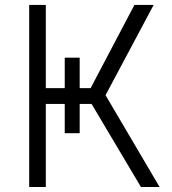

<svg xmlns="http://www.w3.org/2000/svg" viewBox="-20 -747 686 767"><path d="M163 -727.3V-394.9H238.6V-516.7H298.3V-394.9H342L517 -727.3H593.8L401.6 -366.8L617.5 0H543L345.9 -331.7H298.3V-214.8H238.6V-331.7H163V0H96.6V-727.3Z"/></svg>

Font: DeltaSans Light
Style: Regular
Weight: 300
Designer: Rasmus Andersson
Foundry: rsms
Version: Version 3.012